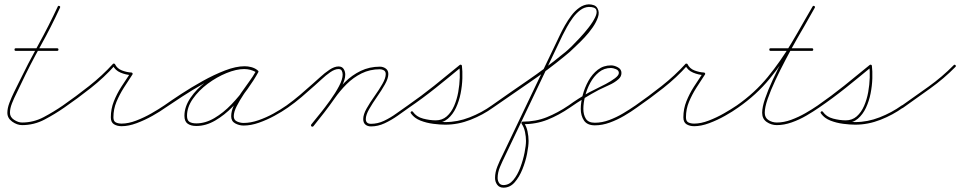

<svg xmlns="http://www.w3.org/2000/svg" viewBox="-20 -569 4436 887"><path d="M47 -340Q47 -346 53 -346Q101 -346 148.5 -346Q196 -346 244 -346Q250 -346 250 -340Q250 -334 244 -334Q196 -334 148.5 -334Q101 -334 53 -334Q47 -334 47 -340ZM257 -533Q216 -444 167.5 -357Q119 -270 77 -181Q69 -163 57 -139.5Q45 -116 35.5 -92Q26 -68 26 -48Q26 -28 45 -15.5Q64 -3 82 -3Q135 -3 182 -28Q229 -53 271 -82Q275 -85 279 -80Q282 -76 277 -72Q234 -42 185.5 -16.5Q137 9 82 9Q59 9 36.5 -7Q14 -23 14 -48Q14 -69 23.5 -94Q33 -119 45 -143.5Q57 -168 66 -186Q109 -275 157 -362Q205 -449 247 -539Q249 -544 255 -541Q260 -539 257 -533Z M271 -82Q330 -123 391.5 -171.5Q453 -220 502 -274Q503 -276 507 -275Q510 -275 511 -273Q521 -252 543.5 -243.5Q566 -235 587 -234Q590 -234 592 -231Q594 -227 592 -225Q572 -195 552 -163.5Q532 -132 518 -98.5Q504 -65 504 -27Q504 -9 515 -3.5Q526 2 542 2Q573 2 609.5 -12Q646 -26 680 -45.5Q714 -65 739 -82Q743 -85 747 -80Q750 -76 745 -72Q720 -54 684.5 -34Q649 -14 611.5 0Q574 14 542 14Q521 14 506.5 5Q492 -4 492 -27Q492 -66 506 -101Q520 -136 540.5 -168Q561 -200 582 -231Q584 -234 587 -228Q590 -222 587 -222Q562 -223 537 -233.5Q512 -244 501 -267Q499 -270 506 -269Q512 -268 510 -266Q461 -211 399.5 -162.5Q338 -114 277 -72Q272 -69 269 -74Q266 -79 271 -82Z M739 -82Q770 -104 816.5 -134.5Q863 -165 916 -194.5Q969 -224 1019.5 -243.5Q1070 -263 1110 -263Q1125 -263 1140.5 -259Q1156 -255 1168 -246Q1173 -243 1170 -238Q1167 -233 1162 -236Q1137 -250 1108 -250Q1072 -250 1026.5 -231.5Q981 -213 939.5 -182Q898 -151 871 -112.5Q844 -74 844 -34Q844 -13 855.5 -6Q867 1 887 1Q929 1 970.5 -23.5Q1012 -48 1049 -86.5Q1086 -125 1115 -166.5Q1144 -208 1163 -241Q1166 -246 1171 -243Q1176 -240 1173 -235Q1162 -215 1143.5 -188.5Q1125 -162 1106 -133.5Q1087 -105 1073.5 -78.5Q1060 -52 1060 -32Q1060 -14 1075.5 -7.5Q1091 -1 1105 -1Q1138 -1 1174 -13.5Q1210 -26 1243.5 -44.5Q1277 -63 1304 -82Q1308 -85 1312 -80Q1315 -76 1310 -72Q1283 -53 1248 -34Q1213 -15 1176 -2Q1139 11 1105 11Q1085 11 1066.5 1Q1048 -9 1048 -32Q1048 -56 1061 -83.5Q1074 -111 1093 -138.5Q1112 -166 1131.5 -192.5Q1151 -219 1163 -241Q1166 -246 1171 -243Q1176 -240 1173 -235Q1154 -200 1123.5 -157.5Q1093 -115 1055 -76Q1017 -37 974 -12Q931 13 887 13Q862 13 847 2.5Q832 -8 832 -34Q832 -76 860 -117Q888 -158 931 -190.5Q974 -223 1021.5 -242.5Q1069 -262 1108 -262Q1141 -262 1168 -246Q1173 -243 1170 -238Q1166 -233 1162 -236Q1150 -244 1136.5 -247.5Q1123 -251 1110 -251Q1072 -251 1022 -231.5Q972 -212 920 -182.5Q868 -153 822 -123Q776 -93 745 -72Q741 -69 737 -74Q734 -78 739 -82Z M1304 -82Q1336 -105 1366 -130.5Q1396 -156 1426 -183Q1439 -194 1459.5 -213Q1480 -232 1502.5 -247Q1525 -262 1544 -262Q1560 -262 1567.5 -250.5Q1575 -239 1575 -224Q1575 -201 1558 -168.5Q1541 -136 1516.5 -101.5Q1492 -67 1467.5 -36.5Q1443 -6 1428 14Q1424 18 1419 15Q1415 11 1418 6Q1433 -12 1457 -42Q1481 -72 1505.5 -106Q1530 -140 1546.5 -171.5Q1563 -203 1563 -224Q1563 -234 1559 -242Q1555 -250 1544 -250Q1527 -250 1506 -235.5Q1485 -221 1465.5 -202.5Q1446 -184 1434 -174Q1404 -147 1373.5 -121Q1343 -95 1310 -72Q1305 -69 1302 -74Q1299 -79 1304 -82ZM1418 6Q1443 -25 1468 -56Q1493 -87 1515 -119Q1541 -157 1573.5 -189.5Q1606 -222 1646.5 -241.5Q1687 -261 1735 -261Q1750 -261 1762 -252.5Q1774 -244 1774 -227Q1774 -207 1758.5 -179.5Q1743 -152 1722 -122Q1701 -92 1685.5 -65Q1670 -38 1670 -19Q1670 3 1694 3Q1725 3 1754.5 -11Q1784 -25 1811.5 -45Q1839 -65 1864 -82Q1868 -85 1872 -80Q1875 -76 1870 -72Q1845 -54 1816.5 -34Q1788 -14 1757 0.5Q1726 15 1694 15Q1678 15 1668 6.5Q1658 -2 1658 -19Q1658 -40 1673.5 -67.5Q1689 -95 1710 -124.5Q1731 -154 1746.5 -181Q1762 -208 1762 -227Q1762 -239 1753.5 -244Q1745 -249 1735 -249Q1689 -249 1650.5 -230Q1612 -211 1581 -180Q1550 -149 1525 -113Q1502 -80 1477.5 -48.5Q1453 -17 1428 14Q1424 18 1419 15Q1415 11 1418 6Z M1862 -74Q1859 -79 1864 -82Q1926 -125 1986 -173Q2046 -221 2104 -269Q2107 -271 2110 -270Q2114 -268 2114 -265Q2117 -241 2116 -207Q2115 -173 2108 -137.5Q2101 -102 2086.5 -71Q2072 -40 2049 -20.5Q2026 -1 1993 -1Q1963 -1 1930 -10Q1897 -19 1878 -46Q1875 -50 1880 -54Q1884 -57 1888 -52Q1902 -32 1929 -22Q1956 -12 1985.5 -8.5Q2015 -5 2037 -5Q2094 -5 2150 -27Q2206 -49 2252 -82Q2256 -85 2260 -80Q2263 -76 2258 -72Q2211 -38 2153.5 -15.5Q2096 7 2037 7Q2013 7 1981.5 3Q1950 -1 1922 -12Q1894 -23 1878 -46Q1875 -50 1880 -54Q1884 -57 1888 -52Q1904 -29 1935 -21Q1966 -13 1993 -13Q2023 -13 2044 -31.5Q2065 -50 2078 -80Q2091 -110 2097 -144Q2103 -178 2104 -210Q2105 -242 2102 -264Q2102 -267 2108 -264Q2114 -262 2112 -260Q2053 -211 1993 -163Q1933 -115 1870 -72Q1865 -69 1862 -74Z M2250 -74Q2247 -78 2252 -82Q2334 -140 2418 -197.5Q2502 -255 2580 -319Q2586 -324 2592 -328.5Q2598 -333 2604 -339Q2607 -341 2622.5 -356.5Q2638 -372 2659 -394.5Q2680 -417 2699.5 -442Q2719 -467 2729.5 -489Q2740 -511 2734.5 -524Q2729 -537 2700 -537Q2679 -536 2660.5 -522Q2642 -508 2626.5 -487Q2611 -466 2599 -444Q2587 -422 2579 -406Q2579 -406 2579 -406Q2579 -406 2579 -406Q2579 -406 2579 -406Q2579 -406 2579 -406Q2512 -266 2445.5 -126Q2379 14 2312 154Q2301 176 2290 202Q2279 228 2279 253Q2279 266 2285.5 276Q2292 286 2306 286Q2332 286 2351.5 262.5Q2371 239 2384 204Q2397 169 2403.5 135.5Q2410 102 2410 82Q2410 63 2405.5 41Q2401 19 2390 3Q2388 0 2389 -3Q2391 -7 2394 -7Q2455 -7 2506 -27.5Q2557 -48 2607 -82Q2612 -85 2615 -80Q2618 -75 2613 -72Q2562 -37 2509.5 -16Q2457 5 2394 5Q2391 5 2394 -1Q2398 -7 2399 -4Q2412 14 2417 37.5Q2422 61 2422 82Q2422 105 2415 141Q2408 177 2393.5 213Q2379 249 2357.5 273.5Q2336 298 2306 298Q2287 298 2277 284.5Q2267 271 2267 253Q2267 227 2278 199.5Q2289 172 2301 149Q2368 8 2435 -132Q2502 -272 2569 -412Q2569 -412 2569 -412Q2569 -412 2569 -412Q2569 -412 2569 -412Q2569 -412 2569 -412Q2577 -429 2590 -452Q2603 -475 2619.5 -497Q2636 -519 2656.5 -533.5Q2677 -548 2700 -549Q2712 -549 2723.5 -545Q2735 -541 2741 -529Q2750 -512 2742.5 -489.5Q2735 -467 2718.5 -443Q2702 -419 2681 -396.5Q2660 -374 2641 -356.5Q2622 -339 2612 -329Q2606 -324 2600 -319Q2594 -314 2588 -309Q2510 -245 2425.5 -187.5Q2341 -130 2258 -72Q2254 -69 2250 -74Z M2607 -82Q2629 -98 2652.5 -113Q2676 -128 2701 -142Q2710 -147 2732 -157.5Q2754 -168 2778.5 -181Q2803 -194 2821 -207.5Q2839 -221 2839 -232Q2839 -244 2825.5 -249.5Q2812 -255 2803 -255Q2771 -255 2747 -235.5Q2723 -216 2707 -186.5Q2691 -157 2683 -124.5Q2675 -92 2675 -66Q2675 -39 2686.5 -20.5Q2698 -2 2728 -2Q2761 -2 2794.5 -14.5Q2828 -27 2859 -45.5Q2890 -64 2916 -82Q2920 -85 2924 -80Q2927 -76 2922 -72Q2896 -53 2863.5 -34Q2831 -15 2796.5 -2.5Q2762 10 2728 10Q2693 10 2678 -12Q2663 -34 2663 -66Q2663 -95 2672 -129.5Q2681 -164 2698.5 -195.5Q2716 -227 2742 -247Q2768 -267 2803 -267Q2818 -267 2834.5 -258Q2851 -249 2851 -232Q2851 -215 2837 -203Q2819 -187 2794 -176Q2769 -165 2747 -154Q2713 -136 2679.5 -115.5Q2646 -95 2613 -72Q2609 -69 2605 -74Q2602 -78 2607 -82Z M2916 -82Q2975 -123 3036.5 -171.5Q3098 -220 3147 -274Q3148 -276 3152 -275Q3155 -275 3156 -273Q3166 -252 3188.5 -243.5Q3211 -235 3232 -234Q3235 -234 3237 -231Q3239 -227 3237 -225Q3217 -195 3197 -163.5Q3177 -132 3163 -98.5Q3149 -65 3149 -27Q3149 -9 3160 -3.5Q3171 2 3187 2Q3218 2 3254.5 -12Q3291 -26 3325 -45.5Q3359 -65 3384 -82Q3388 -85 3392 -80Q3395 -76 3390 -72Q3365 -54 3329.5 -34Q3294 -14 3256.5 0Q3219 14 3187 14Q3166 14 3151.5 5Q3137 -4 3137 -27Q3137 -66 3151 -101Q3165 -136 3185.5 -168Q3206 -200 3227 -231Q3229 -234 3232 -228Q3235 -222 3232 -222Q3207 -223 3182 -233.5Q3157 -244 3146 -267Q3144 -270 3151 -269Q3157 -268 3155 -266Q3106 -211 3044.5 -162.5Q2983 -114 2922 -72Q2917 -69 2914 -74Q2911 -79 2916 -82Z M3382 -74Q3379 -78 3384 -82Q3467 -140 3527 -213.5Q3587 -287 3636 -369.5Q3685 -452 3734 -539Q3737 -544 3742 -541Q3747 -538 3744 -533Q3732 -511 3710.5 -474Q3689 -437 3662.5 -390.5Q3636 -344 3610 -294.5Q3584 -245 3562 -198Q3540 -151 3526.5 -112Q3513 -73 3513 -48Q3513 -25 3530.5 -14Q3548 -3 3569 -3Q3601 -3 3635 -15.5Q3669 -28 3700.5 -46Q3732 -64 3758 -82Q3762 -85 3766 -80Q3769 -76 3764 -72Q3738 -54 3705.5 -35Q3673 -16 3637.5 -3.5Q3602 9 3569 9Q3543 9 3522 -5.5Q3501 -20 3501 -48Q3501 -74 3514.5 -113.5Q3528 -153 3550 -200.5Q3572 -248 3598.5 -298Q3625 -348 3651 -394.5Q3677 -441 3699 -478.5Q3721 -516 3734 -539Q3737 -544 3742 -541Q3747 -538 3744 -533Q3695 -445 3645.5 -362Q3596 -279 3535.5 -205Q3475 -131 3390 -72Q3386 -69 3382 -74ZM3534 -340Q3534 -346 3540 -346Q3588 -346 3635.5 -346Q3683 -346 3731 -346Q3737 -346 3737 -340Q3737 -334 3731 -334Q3683 -334 3635.5 -334Q3588 -334 3540 -334Q3534 -334 3534 -340Z M3756 -74Q3753 -79 3758 -82Q3820 -125 3880 -173Q3940 -221 3998 -269Q4001 -271 4004 -270Q4008 -268 4008 -265Q4011 -241 4010 -207Q4009 -173 4002 -137.5Q3995 -102 3980.5 -71Q3966 -40 3943 -20.5Q3920 -1 3887 -1Q3857 -1 3824 -10Q3791 -19 3772 -46Q3769 -50 3774 -54Q3778 -57 3782 -52Q3796 -32 3823 -22Q3850 -12 3879.5 -8.5Q3909 -5 3931 -5Q3988 -5 4044 -27Q4100 -49 4146 -82Q4150 -85 4154 -80Q4157 -76 4152 -72Q4105 -38 4047.5 -15.5Q3990 7 3931 7Q3907 7 3875.5 3Q3844 -1 3816 -12Q3788 -23 3772 -46Q3769 -50 3774 -54Q3778 -57 3782 -52Q3798 -29 3829 -21Q3860 -13 3887 -13Q3917 -13 3938 -31.5Q3959 -50 3972 -80Q3985 -110 3991 -144Q3997 -178 3998 -210Q3999 -242 3996 -264Q3996 -267 4002 -264Q4008 -262 4006 -260Q3947 -211 3887 -163Q3827 -115 3764 -72Q3759 -69 3756 -74Z M4144 -72Q4141 -77 4146 -81Q4207 -124 4270 -169Q4333 -214 4386 -268Q4390 -272 4394 -268Q4398 -264 4394 -260Q4341 -206 4277.5 -160.5Q4214 -115 4152 -71Q4148 -67 4144 -72Z"/></svg>

Font: FRB American Cursive Guidelines Thin
Style: Italic
Weight: 100
Italic angle: -25°
Version: Version 2.0;Modular Font Editor K font №1